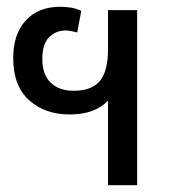

<svg xmlns="http://www.w3.org/2000/svg" viewBox="-20 -547 514 567"><path d="M299 0V-250Q261 -209 185 -209Q113 -209 66 -251Q19 -293 19 -376Q19 -446 56 -486.5Q93 -527 158 -527Q170 -527 186 -525Q202 -523 220 -515L208 -451Q197 -454 188.5 -455.5Q180 -457 174 -457Q145 -457 125 -437Q105 -417 105 -373Q105 -327 129.5 -303Q154 -279 198 -279Q251 -279 275 -308Q299 -337 299 -402V-517H385V0Z"/></svg>

Font: Noto Sans Thai UI SemCond
Style: Regular
Weight: 400
Width: 4
Designer: Monotype Design Team
Foundry: Monotype Imaging Inc.
Version: Version 2.000